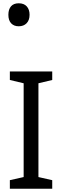

<svg xmlns="http://www.w3.org/2000/svg" viewBox="-20 -1149 379 1169"><path d="M298 0H40V-52L124 -71V-642L40 -662V-714H298V-662L214 -642V-71L298 -52ZM94 -989Q65 -989 48 -1007Q31 -1025 31 -1059Q31 -1092 47 -1110.5Q63 -1129 94 -1129Q126 -1129 143 -1110Q160 -1091 160 -1059Q160 -1026 142 -1007.5Q124 -989 94 -989Z"/></svg>

Font: Noto Sans Tifinagh Azawagh
Style: Regular
Weight: 400
Designer: JamraPatel
Foundry: JamraPatel LLC
Version: Version 2.006; ttfautohint (v1.8.4.7-5d5b)